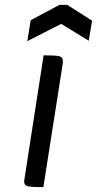

<svg xmlns="http://www.w3.org/2000/svg" viewBox="-20 -764 398 788"><path d="M238 -513Q238 -510 238 -506L158 4Q106 4 92.5 0Q79 -4 79 -20Q79 -23 80 -27L159 -537Q211 -537 224.5 -533Q238 -529 238 -513ZM344 -597 231 -666 92 -595 106 -681 224 -744H256L358 -679Z"/></svg>

Font: Economica
Style: Bold Italic
Weight: 700
Designer: Vicente Lamonaca
Foundry: Vicente Lamonaca
Version: Version 1.100